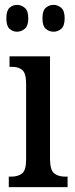

<svg xmlns="http://www.w3.org/2000/svg" viewBox="-20 -767 308 787"><path d="M16 0V-43H26Q54 -43 70.5 -56Q87 -69 87 -113V-423Q87 -466 72 -479.5Q57 -493 30 -493H19V-536H185V-117Q185 -71 201.5 -57Q218 -43 247 -43H257V0ZM200 -637Q181 -637 167.5 -649Q154 -661 154 -692Q154 -723 167.5 -735Q181 -747 200 -747Q217 -747 231 -735Q245 -723 245 -692Q245 -661 231 -649Q217 -637 200 -637ZM50 -637Q32 -637 19 -649Q6 -661 6 -692Q6 -723 19 -735Q32 -747 50 -747Q67 -747 81.5 -735Q96 -723 96 -692Q96 -661 81.5 -649Q67 -637 50 -637Z"/></svg>

Font: Noto Serif ExtraCondensed Medium
Style: Regular
Weight: 500
Width: 2
Designer: Monotype Design Team
Foundry: Monotype Imaging Inc.
Version: Version 2.015